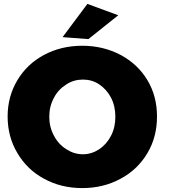

<svg xmlns="http://www.w3.org/2000/svg" viewBox="-20 -948 867 982"><path d="M597 -667C538 -698 473 -714 401 -714C328 -714 263 -698 205 -667C147 -636 102 -593 69 -538C36 -483 19 -421 19 -352C19 -283 36 -220 69 -165C102 -109 147 -65 205 -34C263 -2 328 14 401 14C473 14 538 -2 597 -34C655 -65 701 -109 734 -165C767 -220 783 -283 783 -352C783 -421 767 -483 734 -538C701 -593 655 -636 597 -667ZM319 -516C345 -533 373 -541 404 -541C435 -541 463 -533 488 -516C513 -499 533 -477 548 -448C563 -419 570 -386 570 -351C570 -315 563 -283 548 -254C533 -225 513 -202 488 -185C462 -168 434 -159 404 -159C373 -159 345 -168 319 -185C292 -202 271 -225 256 -254C240 -283 232 -316 232 -351C232 -386 240 -419 256 -448C271 -477 292 -499 319 -516ZM427 -928 300 -758 432 -748 585 -870Z"/></svg>

Font: Argentum Sans ExtraBold
Style: Regular
Weight: 800
Designer: Julieta Ulanovsky
Foundry: Julieta Ulanovsky
Version: Version 5.001;February 15, 2019;FontCreator 11.5.0.2425 64-b